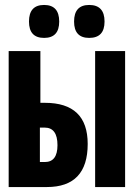

<svg xmlns="http://www.w3.org/2000/svg" viewBox="-20 -755 540 775"><path d="M219 -668Q219 -735 158 -735Q97 -735 97 -668Q97 -602 158 -602Q219 -602 219 -668ZM402 -668Q402 -735 340 -735Q279 -735 279 -668Q279 -602 340 -602Q402 -602 402 -668ZM485 0V-549H364V0ZM169 0Q334 0 334 -174Q334 -340 161 -340H143V-549H15V0ZM141 -240H160Q212 -240 212 -169Q212 -101 161 -101H141Z"/></svg>

Font: Noto Sans Mono UI Condensed ExtraBold
Style: Regular
Weight: 800
Width: 3
Designer: Monotype Design team
Foundry: Monotype Imaging Inc.
Version: 1.000